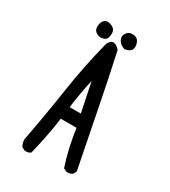

<svg xmlns="http://www.w3.org/2000/svg" viewBox="-198 -903 896 1012"><g transform="rotate(30 250.0 -396.5)"><path d="M119.1 11.7 99.6 2Q85.9 -17.6 87.9 -43Q119.1 -206.1 143.6 -369.1Q168 -532.2 209 -691.4Q233.4 -741.2 277.3 -693.4Q313.5 -528.3 345.7 -362.3Q377.9 -196.3 411.1 -31.2L401.4 -11.7Q385.7 0 364.3 -2L344.7 -11.7Q327.1 -64.5 314.9 -118.7Q302.7 -172.9 294.9 -229.5H199.2Q191.4 -170.9 179.7 -112.8Q168 -54.7 154.3 2Q140.6 13.7 119.1 11.7ZM277.3 -305.7 240.2 -483.4Q230.5 -440.4 222.7 -395.5Q214.8 -350.6 209 -305.7ZM168 -705.1Q152.3 -705.1 137.2 -715.3Q122.1 -725.6 123 -749.5Q124 -773.4 137.2 -787.1Q150.4 -800.8 174.8 -793Q199.2 -785.2 205.1 -769Q210.9 -752.9 205.1 -730Q199.2 -707 168 -705.1ZM305.7 -714.8Q277.3 -723.6 266.1 -745.6Q254.9 -767.6 270 -788.1Q285.2 -808.6 314.9 -803.7Q344.7 -798.8 349.6 -760.3Q354.5 -721.7 305.7 -714.8Z"/></g></svg>

Font: JasonHandwriting4
Style: Regular
Weight: 400
Version: Version 1.01.21